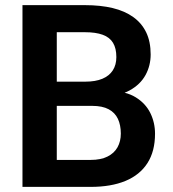

<svg xmlns="http://www.w3.org/2000/svg" viewBox="-20 -731 675 751"><path d="M340.3 -316.9H158.7L157.7 -411.6H313.5Q353.5 -411.6 380.4 -422.9Q407.2 -434.1 421.1 -455.6Q435.1 -477.1 435.1 -507.8Q435.1 -542 422.1 -563.5Q409.2 -585 381.8 -595Q354.5 -605 312.5 -605H202.1V0H67.9V-710.9H312.5Q373 -710.9 420.7 -699.5Q468.3 -688 501.5 -664.1Q534.7 -640.1 552 -604Q569.3 -567.9 569.3 -518.1Q569.3 -474.1 549.1 -437.3Q528.8 -400.4 487.1 -377.4Q445.3 -354.5 381.3 -351.1ZM334.5 0H119.1L175.3 -105.5H334.5Q374.5 -105.5 400.6 -118.7Q426.8 -131.8 439.7 -155Q452.6 -178.2 452.6 -208.5Q452.6 -241.7 441.2 -266.1Q429.7 -290.5 405 -303.7Q380.4 -316.9 340.3 -316.9H200.7L201.7 -411.6H379.4L410.2 -375Q471.7 -374.5 510.5 -350.6Q549.3 -326.7 567.9 -289.1Q586.4 -251.5 586.4 -208Q586.4 -139.6 556.9 -93.3Q527.3 -46.9 470.9 -23.4Q414.6 0 334.5 0Z"/></svg>

Font: Roboto SemiBold
Style: Regular
Weight: 600
Designer: Christian Robertson
Foundry: Google
Version: Version 3.009; 2024